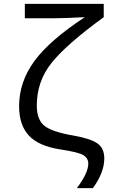

<svg xmlns="http://www.w3.org/2000/svg" viewBox="-20 -780 640 996"><path d="M108.9 -759.8H518.1V-690.9Q324.7 -550.3 247.8 -454.1Q170.9 -357.9 170.9 -232.9Q170.9 -158.2 211.4 -126.7Q252 -95.2 363.8 -76.2Q447.3 -61.5 484.1 -36.9Q521 -12.2 521 42Q521 114.7 461.9 195.8H378.9Q438 116.7 438 68.8Q438 41 412.8 25.1Q387.7 9.3 293 -4.9Q181.2 -22 130.1 -76.4Q79.1 -130.9 79.1 -229Q79.1 -354.5 157.7 -462.4Q236.3 -570.3 419.9 -690.9Q314.9 -685.1 248 -685.1H108.9Z"/></svg>

Font: Noto Mono
Style: Regular
Weight: 400
Designer: Monotype Design Team
Foundry: Monotype Imaging Inc.
Version: Version 1.00